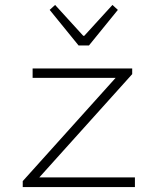

<svg xmlns="http://www.w3.org/2000/svg" viewBox="-20 -757 640 777"><path d="M72 0V-24L448 -442H112V-480H515V-457L139 -39H526V0ZM298 -573 181 -717 203 -737 317 -612H321L435 -737L457 -717L340 -573Z"/></svg>

Font: Source Code Pro Light
Style: Regular
Weight: 300
Monospace: yes
Designer: Paul D. Hunt, Teo Tuominen
Foundry: Adobe Systems Incorporated
Version: Version 2.030;PS 1.000;hotconv 16.6.51;makeotf.lib2.5.65220